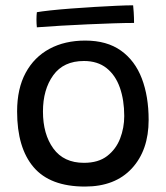

<svg xmlns="http://www.w3.org/2000/svg" viewBox="-20 -688 626 724"><path d="M300.5 15.5Q169 15.5 106.8 -57.5Q44.5 -130.5 44.5 -267.5Q44.5 -354 76.8 -413.5Q109 -473 166.8 -504Q224.5 -535 301.5 -535Q383 -535 436 -497.2Q489 -459.5 514.8 -392Q540.5 -324.5 540.5 -236Q540.5 -121.5 477.2 -53Q414 15.5 300.5 15.5ZM296.5 -74Q351 -74 384.2 -99.8Q417.5 -125.5 433 -165.8Q448.5 -206 448.5 -250.5Q448.5 -310.5 432 -357.5Q415.5 -404.5 381.8 -431.2Q348 -458 296.5 -458Q219.5 -458 180.8 -404.2Q142 -350.5 142 -267.5Q142 -182 181.2 -128Q220.5 -74 296.5 -74ZM485.5 -601.5Q453 -601.5 407.2 -600Q361.5 -598.5 309.8 -596.2Q258 -594 208.2 -591Q158.5 -588 119 -585Q117.5 -599 117.5 -614.2Q117.5 -629.5 119 -642Q136 -645 170.2 -648.8Q204.5 -652.5 248 -655.8Q291.5 -659 336 -661.8Q380.5 -664.5 419 -666.2Q457.5 -668 482 -668Q483 -661 484.2 -641.5Q485.5 -622 485.5 -601.5Z"/></svg>

Font: Grandstander
Style: Regular
Weight: 400
Designer: Tyler Finck
Foundry: Etcetera Type Co
Version: Version 1.200; ttfautohint (v1.8.3)